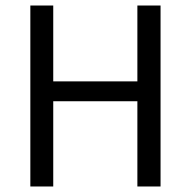

<svg xmlns="http://www.w3.org/2000/svg" viewBox="-20 -676 692 696"><path d="M90 0V-656H173V-381H478V-656H562V0H478V-309H173V0Z"/></svg>

Font: Processing Sans Pro
Style: Regular
Weight: 400
Designer: Paul D. Hunt
Foundry: Adobe Systems Incorporated
Version: Version 2.020;PS 2.000;hotconv 1.0.86;makeotf.lib2.5.63406